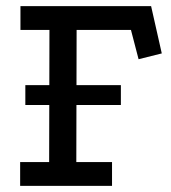

<svg xmlns="http://www.w3.org/2000/svg" viewBox="-20 -609 560 629"><path d="M47 -589H475L510 -434L434 -415L409 -511H231L230 -78H347V0H46V-78H141L142 -511H47ZM63 -330H376V-265H63Z"/></svg>

Font: Podkova Medium
Style: Regular
Weight: 500
Designer: Ilya Yudin
Foundry: Cyreal (www.cyreal.org)
Version: Version 2.103